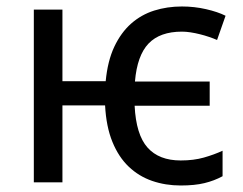

<svg xmlns="http://www.w3.org/2000/svg" viewBox="-20 -566 754 596"><path d="M541 9.8Q493.7 9.8 452.4 -4.4Q411.1 -18.6 379.6 -48.6Q348.1 -78.6 328.9 -125.7Q309.6 -172.9 306.2 -238.8H173.8V0H85V-536.1H173.8V-314H308.1Q314 -376.5 334.7 -420.7Q355.5 -464.8 387 -492.7Q418.5 -520.5 458.7 -533.2Q499 -545.9 544.9 -545.9Q583 -545.9 619.4 -537.6Q655.8 -529.3 680.2 -517.1L653.8 -441.9Q642.6 -446.8 628.9 -451.4Q615.2 -456.1 600.6 -459.7Q585.9 -463.4 571.5 -465.6Q557.1 -467.8 544.9 -467.8Q476.6 -467.8 441.2 -430.9Q405.8 -394 398.9 -313H630.9V-237.8H397.9Q402.3 -147.9 438 -107.9Q473.6 -67.9 541 -67.9Q581.1 -67.9 612.8 -76.9Q644.5 -85.9 670.9 -98.1V-19Q645 -4.9 614.7 2.4Q584.5 9.8 541 9.8Z"/></svg>

Font: Genotype
Style: Regular
Weight: 400
Foundry: Ascender Corporation
Version: Version 1.00